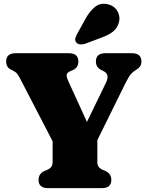

<svg xmlns="http://www.w3.org/2000/svg" viewBox="-20 -976 764 996"><path d="M557.5 -42.5Q557.5 0 507.5 0H230.5Q180 0 180 -42.5Q180 -74.5 209.5 -88.5L227 -96Q241.5 -103 247.2 -112.5Q253 -122 253 -134V-243L88.5 -560.5Q77.5 -581.5 70.8 -591.2Q64 -601 50.5 -608L36.5 -615Q12 -627 12 -657.5Q12 -700 62.5 -700H336.5Q386.5 -700 386.5 -657.5Q386.5 -624.5 357 -612L347 -608Q326.5 -599 325.8 -587Q325 -575 336.5 -550.5L431 -343.5L530 -547.5Q540 -568.5 537.2 -583.8Q534.5 -599 513.5 -609L501.5 -615Q491.5 -620 484.5 -630.8Q477.5 -641.5 477.5 -657.5Q477.5 -700 528 -700H663.5Q713.5 -700 713.5 -657.5Q713.5 -642.5 707.5 -633Q701.5 -623.5 690 -616L682.5 -611.5Q670 -604 658.8 -591.2Q647.5 -578.5 626.5 -536L485 -249V-134Q485 -108 510.5 -96L528 -88.5Q557.5 -74.5 557.5 -42.5ZM424.5 -880.5Q446.5 -919.5 473.8 -941Q501 -962.5 539.5 -954Q573 -946 588.8 -918.5Q604.5 -891 597.5 -863Q590.5 -832.5 569 -814.2Q547.5 -796 507 -781L421.5 -749Q409 -744.5 396 -745.8Q383 -747 375.5 -756Q368 -765.5 370.8 -776.5Q373.5 -787.5 380 -799.5Z"/></svg>

Font: Fraunces 9pt Soft Black
Style: Regular
Weight: 900
Version: Version 1.000;[b76b70a41]